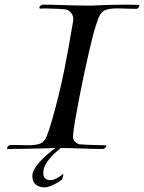

<svg xmlns="http://www.w3.org/2000/svg" viewBox="-20 -653 619 825"><path d="M13 -13Q10 -13 10 -16Q10 -20 15.5 -25.5Q21 -31 25 -30Q49 -30 68 -29.5Q87 -29 101 -29Q137 -29 154 -36.5Q171 -44 181 -68Q191 -92 205 -142Q236 -251 256 -351.5Q276 -452 294 -561Q295 -564 295 -570Q295 -587 285 -598.5Q275 -610 264 -612Q254 -614 230.5 -615Q207 -616 184 -616.5Q161 -617 154 -616Q149 -616 149 -620Q149 -624 154 -628.5Q159 -633 164 -633Q203 -633 255 -631Q307 -629 353 -629Q365 -629 375.5 -629Q386 -629 396 -630Q413 -631 449.5 -632Q486 -633 526 -633Q539 -633 551.5 -632.5Q564 -632 575 -632H576Q579 -632 579 -629Q579 -625 574 -619.5Q569 -614 565 -615Q540 -615 520.5 -616Q501 -617 485 -617Q450 -617 432 -609.5Q414 -602 404 -577.5Q394 -553 380 -503Q372 -472 361.5 -426Q351 -380 340 -328.5Q329 -277 319.5 -227Q310 -177 303 -136.5Q296 -96 294 -73Q292 -54 302 -44.5Q312 -35 321 -33Q331 -32 354.5 -31Q378 -30 401 -29.5Q424 -29 431 -29H432Q437 -29 437 -26Q437 -22 432 -17.5Q427 -13 421 -13Q381 -13 329.5 -15Q278 -17 232 -17Q220 -17 209.5 -17Q199 -17 189 -16Q174 -16 144.5 -15Q115 -14 80.5 -13.5Q46 -13 14 -13ZM171 152Q149 152 134 140Q119 128 119 103Q119 86 132 66.5Q145 47 164 28.5Q183 10 202 -5Q221 -20 233 -26H253Q236 -14 215.5 5Q195 24 180.5 46Q166 68 166 90Q166 107 174.5 114Q183 121 195 121Q209 121 224.5 112.5Q240 104 249 96Q250 95 251 95Q252 95 252 97Q252 101 249.5 110Q247 119 243 121Q233 129 210.5 140.5Q188 152 171 152Z"/></svg>

Font: Kings
Style: Regular
Weight: 400
Designer: Robert E. Leuschke
Foundry: Robert E. Leuschke
Version: Version 1.010; ttfautohint (v1.8.3)